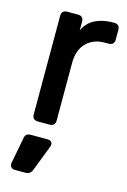

<svg xmlns="http://www.w3.org/2000/svg" viewBox="-122 -606 605 914"><g transform="rotate(15 181.0 -148.5)"><path d="M94 0Q66 0 66 -28V-513Q66 -541 94 -541H146Q174 -541 174 -513V-471Q194 -512 231 -530Q268 -548 318 -548H323Q351 -548 351 -520V-473Q351 -445 323 -445H304Q248 -445 213.5 -410Q179 -375 179 -312V-28Q179 0 151 0ZM49 251Q35 251 28 243Q21 235 24 221L48 95Q51 70 78 70H159Q174 70 180.5 78.5Q187 87 181 102L132 229Q123 251 100 251Z"/></g></svg>

Font: Pitagon Sans Text SemiBold
Style: Regular
Weight: 600
Designer: Travis Tran
Foundry: Pitagon
Version: Version 1.001; ttfautohint (v1.8.4.7-5d5b);gftools[0.9.26]